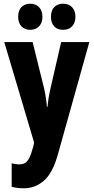

<svg xmlns="http://www.w3.org/2000/svg" viewBox="-20 -776 505 1036"><path d="M3 -549H156L218 -299Q230 -244 233 -199H236Q238 -220 241.5 -243Q245 -266 252 -297L310 -549H462L293 55Q264 159 216.5 199.5Q169 240 109 240Q91 240 74.5 238Q58 236 43 232V105Q63 111 83 111Q102 111 115 103.5Q128 96 138.5 75Q149 54 160 13L164 -7ZM78 -685Q78 -720 96 -738Q114 -756 143 -756Q173 -756 191 -737Q209 -718 209 -685Q209 -653 191 -634Q173 -615 143 -615Q114 -615 96 -633.5Q78 -652 78 -685ZM255 -685Q255 -720 273 -738Q291 -756 320 -756Q351 -756 369 -737Q387 -718 387 -685Q387 -653 369 -634Q351 -615 320 -615Q290 -615 272.5 -633.5Q255 -652 255 -685Z"/></svg>

Font: Noto Sans Malayalam ExtraCondensed ExtraBold
Style: Regular
Weight: 800
Width: 2
Designer: Jelle Bosma - Monotype Design Team
Foundry: Monotype Imaging Inc.
Version: Version 2.104; ttfautohint (v1.8.4.7-5d5b)